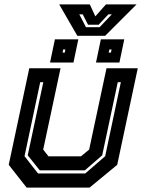

<svg xmlns="http://www.w3.org/2000/svg" viewBox="-20 -849 644 869"><path d="M100.5 0 19.5 -103 112.5 -540H254L175.5 -172L199.5 -141.5H346.5L383.5 -172L462 -540H603.5L510.5 -103L385.5 0ZM152 -64H366L456 -142L527 -477H513L442.5 -146L364 -78H160L105.5 -146L176 -477H162L91 -142ZM414.5 -566 436.5 -671H542.5L520.5 -566ZM206.5 -566 228.5 -671H334.5L312.5 -566ZM263 -611H273L276 -625H266ZM472 -611H482L485 -625H475ZM330 -687 248 -829H386.5L411.5 -775L459.5 -829H598L456 -687ZM369 -726H431L486 -784H470.5L426.5 -737H378.5L354.5 -784H339Z"/></svg>

Font: Tourney
Style: Bold Italic
Weight: 700
Italic angle: -12°
Version: Version 1.015